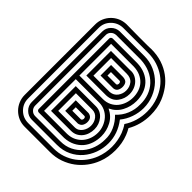

<svg xmlns="http://www.w3.org/2000/svg" viewBox="-225 -829 1092 1092"><g transform="rotate(45 321.5 -283.0)"><path d="M354 -411Q359 -411 361.5 -415.5Q364 -420 364 -425Q364 -430 361.5 -434.5Q359 -439 354 -439H285V-411ZM30 -567Q30 -593 39.5 -615.5Q49 -638 66 -655.5Q83 -673 105.5 -683Q128 -693 154 -694Q210 -693 254 -693Q273 -693 291 -693Q309 -693 323 -693Q337 -693 345.5 -693.5Q354 -694 354 -694Q403 -694 442 -681Q481 -668 511.5 -645.5Q542 -623 563.5 -593.5Q585 -564 599 -530Q609 -506 613.5 -479.5Q618 -453 618 -426Q618 -348 581 -284Q592 -265 599 -247Q609 -222 613.5 -195.5Q618 -169 618 -143Q618 -116 613.5 -89.5Q609 -63 599 -38Q586 -4 563.5 26Q541 56 511 78.5Q481 101 443 114.5Q405 128 360 128H158Q131 128 108 118Q85 108 67.5 90.5Q50 73 40 49.5Q30 26 30 0V-5ZM354 -128Q358 -128 361 -132.5Q364 -137 364 -142Q364 -147 362 -151.5Q360 -156 354 -156H285V-128ZM257 -383V-468H354Q377 -466 384.5 -454.5Q392 -443 392 -426Q392 -411 385 -398Q378 -385 360 -383ZM58 -4V0Q58 42 87 70.5Q116 99 158 99H360Q400 99 433.5 87.5Q467 76 494 56Q521 36 541 9Q561 -18 573 -49Q590 -94 590 -143Q590 -191 573 -237Q568 -249 562 -261Q556 -273 548 -284Q569 -315 579.5 -351.5Q590 -388 590 -426Q590 -475 573 -520Q561 -551 541.5 -577.5Q522 -604 494.5 -623.5Q467 -643 432 -654.5Q397 -666 354 -666H156Q115 -665 86.5 -636.5Q58 -608 58 -567ZM257 -99V-184H360Q392 -179 392 -143Q392 -129 385 -116Q378 -103 360 -99ZM361 -354Q390 -357 405.5 -378.5Q421 -400 421 -426Q421 -455 404.5 -475.5Q388 -496 354 -496H229V-354ZM87 -567Q87 -596 107.5 -616.5Q128 -637 157 -638H354Q399 -638 437 -621Q475 -604 502.5 -575.5Q530 -547 546 -508Q562 -469 562 -426Q562 -388 549 -350.5Q536 -313 512 -284Q562 -219 562 -143Q562 -102 548 -63.5Q534 -25 508 5Q482 35 444.5 53Q407 71 360 71H158Q129 71 108 50Q87 29 87 0V-6ZM361 -71Q376 -71 387 -77.5Q398 -84 405.5 -94.5Q413 -105 417 -117.5Q421 -130 421 -143Q421 -171 404.5 -192Q388 -213 360 -213H229V-71ZM115 0Q115 18 127.5 30.5Q140 43 158 43H161H360Q401 43 433.5 27Q466 11 488 -15Q510 -41 521.5 -74.5Q533 -108 533 -143Q535 -183 518.5 -219.5Q502 -256 473 -284Q503 -311 518.5 -348.5Q534 -386 533 -426Q534 -463 522.5 -495.5Q511 -528 487.5 -553Q464 -578 430.5 -592.5Q397 -607 354 -609H157Q139 -608 127 -596Q115 -584 115 -567ZM200 -42V-241H361Q400 -241 424.5 -211.5Q449 -182 449 -143Q449 -124 443.5 -106Q438 -88 426.5 -73.5Q415 -59 398.5 -50.5Q382 -42 360 -42ZM354 -524Q375 -526 392 -518.5Q409 -511 422 -497Q435 -483 442 -464.5Q449 -446 449 -426Q449 -388 426.5 -358Q404 -328 360 -326H200V-524ZM361 -298Q389 -298 411 -309Q433 -320 447.5 -338Q462 -356 469.5 -379Q477 -402 477 -426Q477 -451 469.5 -474Q462 -497 446.5 -514Q431 -531 408 -541.5Q385 -552 354 -553H172V-298ZM143 -567Q143 -573 147.5 -577Q152 -581 158 -581H354Q391 -580 419.5 -567.5Q448 -555 467 -534Q486 -513 495.5 -485Q505 -457 505 -426Q505 -381 484.5 -342Q464 -303 422 -283Q464 -263 484.5 -224.5Q505 -186 505 -143Q505 -113 496 -85Q487 -57 469 -36Q451 -15 424 -1.5Q397 12 362 14H158Q152 14 147.5 10Q143 6 143 0V-2ZM358 -14Q387 -15 409 -26Q431 -37 446 -54.5Q461 -72 469 -95Q477 -118 477 -143Q477 -168 468 -191Q459 -214 443.5 -231.5Q428 -249 406.5 -259Q385 -269 360 -269H172V-14Z"/></g></svg>

Font: Zschusch
Style: Regular
Weight: 400
Designer: Peter Wiegel
Foundry: Peter Wiegel